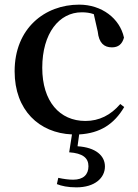

<svg xmlns="http://www.w3.org/2000/svg" viewBox="-20 -563 594 827"><path d="M278 93C336 97 361 117 361 153C361 189 339 211 295 211C276 211 254 208 231 203L225 230C245 238 272 244 309 244C389 244 432 203 432 154C432 108 393 72 314 67L321 16C412 11 472 -29 515 -102L498 -115C457 -67 407 -42 348 -42C237 -42 162 -126 162 -271C162 -420 235 -510 332 -510C350 -510 367 -508 384 -502L401 -427C406 -377 429 -359 462 -359C489 -359 506 -372 514 -401C496 -484 418 -543 321 -543C173 -543 43 -441 43 -256C43 -88 149 10 290 16Z"/></svg>

Font: Noto Serif CJK JP SemiBold
Style: Regular
Weight: 600
Designer: Ryoko NISHIZUKA 西塚涼子 (kana & ideographs); Frank Grießhammer (Latin, Greek & Cyrillic); Wenlong ZHANG 张文龙 (bopomofo); San
Foundry: Adobe
Version: Version 2.001;hotconv 1.1.0;makeotfexe 2.6.0